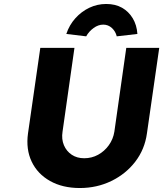

<svg xmlns="http://www.w3.org/2000/svg" viewBox="-20 -941 822 967"><path d="M382 6Q295 6 232 -29.5Q169 -65 139.5 -127Q110 -189 121 -269L183 -700H355L295 -278Q289 -240 302 -209.5Q315 -179 341.5 -161.5Q368 -144 404 -144Q442 -144 474 -161.5Q506 -179 528 -209.5Q550 -240 556 -278L616 -700H782L720 -269Q709 -189 661.5 -127Q614 -65 541 -29.5Q468 6 382 6ZM414 -758 314 -770Q329 -815 359.5 -849Q390 -883 430 -902Q470 -921 515 -921Q561 -921 594.5 -902Q628 -883 648.5 -849Q669 -815 672 -770L568 -758Q562 -783 543.5 -800Q525 -817 500 -817Q475 -817 451.5 -800Q428 -783 414 -758Z"/></svg>

Font: Lexend
Style: Bold Italic
Weight: 700
Italic angle: -8.13011°
Designer: Bonnie Shaver-Troup, Thomas Jockin
Foundry: Lexend
Version: Version 1.007